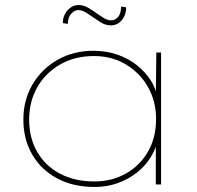

<svg xmlns="http://www.w3.org/2000/svg" viewBox="-20 -734 782 764"><path d="M357 10Q271 10 207.5 -24Q144 -58 108.5 -118.5Q73 -179 73 -258Q73 -337 110 -399Q147 -461 210 -496.5Q273 -532 352 -532Q403 -532 447.5 -516.5Q492 -501 526 -473.5Q560 -446 581.5 -411.5Q603 -377 607 -338L600 -340L602 -525H621V0H600V-180L611 -189Q603 -147 581 -110.5Q559 -74 524.5 -47Q490 -20 447.5 -5Q405 10 357 10ZM356 -12Q425 -12 481 -43.5Q537 -75 569 -131Q601 -187 601 -260Q601 -331 569 -387.5Q537 -444 481 -477.5Q425 -511 354 -511Q278 -511 219.5 -477.5Q161 -444 128.5 -387Q96 -330 96 -258Q96 -186 127.5 -130.5Q159 -75 217.5 -43.5Q276 -12 356 -12ZM423 -633Q400 -633 381 -645Q362 -657 345 -669Q321 -686 310.5 -690Q300 -694 292 -694Q277 -694 263.5 -679.5Q250 -665 250 -639L230 -642Q230 -672 249 -693Q268 -714 292 -714Q313 -714 332 -702.5Q351 -691 369 -678Q376 -673 392 -663Q408 -653 422 -653Q437 -653 449 -665.5Q461 -678 462 -708L482 -705Q482 -683 473.5 -667Q465 -651 451.5 -642Q438 -633 423 -633Z"/></svg>

Font: Lexend Exa Thin
Style: Regular
Weight: 250
Designer: Bonnie Shaver-Troup, Thomas Jockin
Foundry: Lexend
Version: Version 1.007